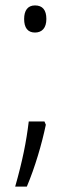

<svg xmlns="http://www.w3.org/2000/svg" viewBox="-20 -558 255 708"><path d="M69 -488C69 -456 82 -438 109 -438C135 -438 151 -455 151 -488C151 -521 137 -538 109 -538C82 -538 69 -519 69 -488ZM149 -98 144 -110H86C77 -35 63 35 36 130H79C109 59 134 -26 149 -98Z"/></svg>

Font: Noto Sans Gujarati Condensed Light
Style: Regular
Weight: 300
Width: 3
Designer: Jelle Bosma - Monotype Design Team, Universal Thirst
Foundry: Monotype Imaging Inc.
Version: Version 2.106